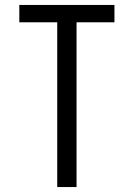

<svg xmlns="http://www.w3.org/2000/svg" viewBox="-20 -755 540 775"><path d="M211 0V-665H58V-735H442V-665H289V0Z"/></svg>

Font: Iosevka Fixed
Style: Regular
Weight: 400
Monospace: yes
Designer: Belleve Invis
Foundry: Belleve Invis
Version: Version 33.2.4